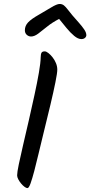

<svg xmlns="http://www.w3.org/2000/svg" viewBox="-20 -981 462 982"><path d="M188.1 -687.9Q188.4 -704.6 192.5 -711.5Q196.6 -718.3 208.7 -718.3Q216.4 -718.3 227.2 -709.9Q238.1 -701.4 248.7 -688.1Q259.4 -674.7 266.2 -658.2Q273 -641.7 273 -625.2Q273 -607.6 263.6 -561Q254.3 -514.4 238.1 -446.1Q222 -377.9 200.7 -292.2Q188.4 -242.7 177 -194Q165.5 -145.4 155.1 -105.7Q144.6 -66.1 136.1 -42.5Q127.5 -18.9 120.4 -18.9Q114.3 -18.9 105.2 -25.7Q96 -32.4 87.4 -43Q78.8 -53.5 73.2 -64.5Q67.6 -75.5 67.6 -84.2Q67.6 -99.1 76.2 -140.9Q84.8 -182.7 98.6 -241.3Q112.4 -300 127.5 -365.8Q142.6 -431.7 156.3 -495Q170.1 -558.3 178.9 -609.2Q187.7 -660 188.1 -687.9ZM350.4 -902.4Q367.7 -882.5 384 -864.2Q400.2 -845.9 410.9 -830Q421.6 -814.1 421.6 -801.3Q421.6 -793.3 414.6 -787.2Q407.5 -781.1 396.2 -781.1Q379.1 -781.1 359.3 -797.6Q339.6 -814 319.9 -838.1Q300.3 -862.2 282.3 -884.2Q247.3 -866.2 221.5 -845.2Q195.6 -824.1 175.7 -809.2Q155.8 -794.3 138.8 -794.3Q126.6 -794.3 116.9 -802.9Q107.2 -811.6 107.2 -826.4Q107.2 -848.8 123.5 -866.3Q139.9 -883.7 176.9 -904.7Q211.9 -924.7 241.4 -942.7Q270.9 -960.7 284.9 -960.7Q297.9 -960.7 307.3 -953.1Q316.6 -945.4 326.3 -932.5Q336 -919.5 350.4 -902.4Z"/></svg>

Font: Kalam Variable Light
Style: Regular
Weight: 300
Designer: Lipi Raval, Jonny Pinhorn
Foundry: Indian Type Foundry
Version: Version 3.000